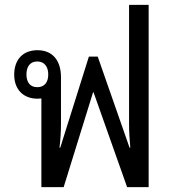

<svg xmlns="http://www.w3.org/2000/svg" viewBox="-20 -764 708 784"><path d="M149 0H240L360 -387H362L499 0H587V-744H507V-259C507 -227 509 -194 512 -161H509L379 -533H343L226 -161H223C227 -194 229 -227 229 -259V-449C229 -519 193 -559 133 -559C74 -559 38 -521 38 -459C38 -398 76 -361 133 -361C138 -361 144 -362 149 -362ZM132 -408C103 -408 88 -428 88 -460C88 -492 103 -513 132 -513C161 -513 177 -492 177 -460C177 -427 161 -408 132 -408Z"/></svg>

Font: Noto Sans Thai Looped SemiCondensed
Style: Regular
Weight: 400
Width: 4
Designer: Sasikarn Vongin, Ben Mitchell
Foundry: The Fontpad Ltd
Version: Version 1.001